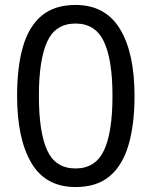

<svg xmlns="http://www.w3.org/2000/svg" viewBox="-20 -745 612 775"><path d="M523 -358Q523 -243 499 -160.5Q475 -78 423 -34Q371 10 285 10Q164 10 106.5 -87.5Q49 -185 49 -358Q49 -474 72.5 -556Q96 -638 148 -681.5Q200 -725 285 -725Q405 -725 464 -628.5Q523 -532 523 -358ZM137 -358Q137 -211 170.5 -138Q204 -65 285 -65Q365 -65 399.5 -137.5Q434 -210 434 -358Q434 -504 399.5 -577Q365 -650 285 -650Q204 -650 170.5 -577Q137 -504 137 -358Z"/></svg>

Font: Noto Sans Siddham
Style: Regular
Weight: 400
Designer: Monotype Design Team
Foundry: Monotype Imaging Inc.
Version: Version 2.004; ttfautohint (v1.8.4.7-5d5b)